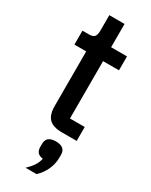

<svg xmlns="http://www.w3.org/2000/svg" viewBox="-235 -710 799 1015"><g transform="rotate(30 164.0 -202.0)"><path d="M198 0Q144 0 119.5 -24Q95 -48 95 -102V-435H23V-520H63Q88 -520 96.5 -531.5Q105 -543 105 -568V-662H198V-520H295V-435H198V-85H288V0ZM195 57Q253 57 253 105V123Q253 160 237 195.5Q221 231 192 258H125Q149 235 162 215Q175 195 180 171Q137 167 137 123V105Q137 57 195 57Z"/></g></svg>

Font: IBM Plex Sans Condensed Medium
Style: Regular
Weight: 500
Width: 3
Designer: Mike Abbink, Paul van der Laan, Pieter van Rosmalen
Foundry: Bold Monday
Version: Version 1.3